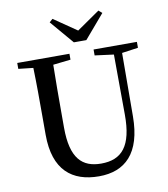

<svg xmlns="http://www.w3.org/2000/svg" viewBox="-102 -1048 1011 1152"><g transform="rotate(-10 403.5 -472.0)"><path d="M474 -800 597 -944 576 -962 436 -865 296 -961 276 -943 398 -800ZM771 -737H507V-701L622 -686L624 -320C625 -128 560 -55 434 -55C319 -55 251 -118 251 -306V-397C251 -496 251 -593 253 -689L360 -701V-737H42V-701L132 -691C135 -593 135 -494 135 -397V-283C135 -67 245 18 408 18C567 18 669 -76 670 -301L672 -687L771 -701Z"/></g></svg>

Font: Source Han Serif CN SemiBold
Style: Regular
Weight: 600
Designer: Ryoko NISHIZUKA 西塚涼子 (kana & ideographs); Frank Grießhammer (Latin, Greek & Cyrillic); Wenlong ZHANG 张文龙 (bopomofo); San
Foundry: Adobe Systems Incorporated
Version: Version 1.000;PS 1;hotconv 16.6.53;makeotf.lib2.5.65590